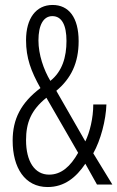

<svg xmlns="http://www.w3.org/2000/svg" viewBox="-20 -744 473 774"><path d="M192 -724C126 -724 85 -671 85 -582C85 -510 105 -457 143 -389C64 -329 31 -264 31 -177C31 -68 80 10 172 10C240 10 287 -29 324 -84L371 0H433L356 -126C386 -179 407 -260 409 -323H356C356 -268 342 -211 324 -174L207 -378C267 -428 297 -491 297 -578C297 -674 257 -724 192 -724ZM191 -679C229 -679 248 -643 248 -579C248 -514 231 -456 183 -418C156 -463 135 -524 135 -581C135 -643 155 -679 191 -679ZM167 -350 295 -128C264 -73 227 -40 178 -40C120 -40 85 -93 85 -179C85 -249 105 -300 167 -350Z"/></svg>

Font: Noto Sans Armenian ExtraCondensed Light
Style: Regular
Weight: 300
Width: 2
Designer: Monotype Design Team
Foundry: Monotype Imaging Inc.
Version: Version 2.008